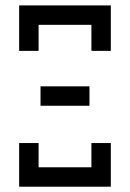

<svg xmlns="http://www.w3.org/2000/svg" viewBox="-20 -704 490 724"><path d="M125.5 -73.2H324.7V-164.6H397.9V0H52.2V-164.6H125.5ZM317.4 -378.4V-305.2H132.8V-378.4ZM52.2 -512.2V-683.6H397.9V-512.2H324.7V-610.4H125.5V-512.2Z"/></svg>

Font: Anka/Coder Narrow
Style: Regular
Weight: 400
Width: 3
Monospace: yes
Version: Version 001.100